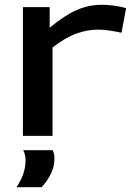

<svg xmlns="http://www.w3.org/2000/svg" viewBox="-20 -569 555 804"><path d="M188 -539V-453Q251 -505 301 -527Q351 -549 407 -549Q434 -549 460.5 -545Q487 -541 508 -535L489 -432Q465 -437 439.5 -441Q414 -445 390 -445Q346 -445 299 -428Q252 -411 200 -370V0H76V-539ZM49 215Q87 159 87 103Q87 78 77 60H201Q208 77 208 96Q208 129 192.5 160Q177 191 154 215Z"/></svg>

Font: Georama Extended Medium
Style: Regular
Weight: 500
Width: 7
Designer: Jean-Baptiste Levee
Foundry: Production Type
Version: Version 1.000